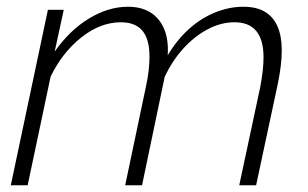

<svg xmlns="http://www.w3.org/2000/svg" viewBox="-20 -549 914 569"><path d="M122 -520H169L142 -396Q186 -459 243.5 -494Q301 -529 359 -529Q399 -529 426 -512Q453 -495 466.5 -463Q480 -431 477 -385Q505 -432 541 -464Q577 -496 618.5 -512.5Q660 -529 701 -529Q741 -529 766 -513.5Q791 -498 803 -469.5Q815 -441 815 -400Q815 -378 812 -353Q809 -328 803 -299L739 0H689L751 -290Q761 -342 761 -379Q761 -431 739.5 -457Q718 -483 675 -483Q635 -483 596 -462.5Q557 -442 524 -406Q491 -370 468 -321L401 0H351L412 -290Q418 -317 420.5 -339.5Q423 -362 423 -381Q423 -433 402 -458Q381 -483 338 -483Q278 -483 221.5 -438.5Q165 -394 130 -322L62 0H12Z"/></svg>

Font: Raleway Thin Light
Style: Italic
Weight: 300
Italic angle: -12°
Version: Version 4.026